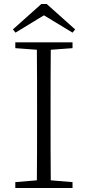

<svg xmlns="http://www.w3.org/2000/svg" viewBox="-20 -933 436 953"><path d="M212 -913H185L44 -787L57 -771L198 -857L340 -771L353 -787ZM56 -694 163 -686C164 -588 164 -489 164 -390V-333C164 -234 164 -135 163 -38L56 -29V0H340V-29L232 -38C231 -135 231 -234 231 -333V-390C231 -489 231 -589 232 -686L340 -694V-723H56Z"/></svg>

Font: Noto Serif CJK SC ExtraLight
Style: Regular
Weight: 200
Designer: Ryoko NISHIZUKA 西塚涼子 (kana & ideographs); Frank Grießhammer (Latin, Greek & Cyrillic); Wenlong ZHANG 张文龙 (bopomofo); San
Foundry: Adobe
Version: Version 2.001;hotconv 1.1.0;makeotfexe 2.6.0